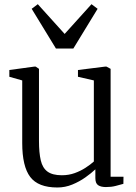

<svg xmlns="http://www.w3.org/2000/svg" viewBox="-20 -862 634 894"><path d="M473 9Q449.5 9 436.8 0.2Q424 -8.5 424 -33V-73.5Q405 -55.5 377.5 -36Q350 -16.5 316.8 -2.8Q283.5 11 247 11Q158 11 120.8 -38Q83.5 -87 83.5 -196V-487.5L23.5 -504.5V-536L140.5 -552H146L161.5 -541.5V-205.5Q161.5 -151 169.8 -115.5Q178 -80 201.2 -63Q224.5 -46 268 -46Q300 -46 327.8 -56Q355.5 -66 378.2 -80.8Q401 -95.5 417 -110V-487.5L343 -504.5V-536L470.5 -552H475.5L495 -541.5V-39H555L554.5 -6Q538 -1.5 518.2 3.8Q498.5 9 473 9ZM240.5 -636 127.5 -821 156 -842.5 281 -704 406 -842.5 434.5 -821 321.5 -636Z"/></svg>

Font: Merriweather 48pt Light
Style: Regular
Weight: 300
Version: Version 2.100